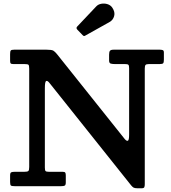

<svg xmlns="http://www.w3.org/2000/svg" viewBox="-20 -1023 939 1055"><path d="M113.5 -671H54Q42.5 -671 39 -674.5Q35.5 -678 35.5 -689V-724.5Q35.5 -740.5 39 -745.2Q42.5 -750 58 -750H235Q263.5 -750 272.8 -744.8Q282 -739.5 294 -724.5L665 -259.5Q676 -246.5 682.8 -249.8Q689.5 -253 689.5 -284V-648.5Q689.5 -663.5 685.2 -667.2Q681 -671 666.5 -671H611Q598 -671 588.8 -673.5Q579.5 -676 579.5 -690V-722.5Q579.5 -738.5 584.5 -744.2Q589.5 -750 605 -750H857.5Q867 -750 873.8 -747.8Q880.5 -745.5 880.5 -734.5V-696Q880.5 -680.5 876.8 -675.8Q873 -671 857.5 -671H799Q784 -671 779.8 -666.2Q775.5 -661.5 775.5 -646V-10.5Q775.5 0 772.8 5.8Q770 11.5 758.5 11.5H735Q720 11.5 713.5 7.5Q707 3.5 700.5 -4.5L252 -567Q240.5 -581.5 233.5 -577.8Q226.5 -574 226.5 -537.5V-102.5Q226.5 -87.5 230.2 -83.2Q234 -79 249.5 -79H324.5Q335.5 -79 338.5 -74.5Q341.5 -70 341.5 -59V-21Q341.5 -6.5 335.8 -3.2Q330 0 316 0H60.5Q44.5 0 40 -3.5Q35.5 -7 35.5 -22.5V-58.5Q35.5 -73 41.2 -76Q47 -79 61 -79H113.5Q131 -79 135.8 -83.5Q140.5 -88 140.5 -105.5V-646Q140.5 -664 136 -667.5Q131.5 -671 113.5 -671ZM433.5 -830.5 404.5 -860.5Q396.5 -869.5 404.5 -877.5L508.5 -987.5Q519 -999 536.2 -1002.2Q553.5 -1005.5 570.5 -1000.2Q587.5 -995 597 -981Q613.5 -956.5 607.2 -934.5Q601 -912.5 582 -902L451.5 -829Q445.5 -825 442 -825Q438.5 -825 433.5 -830.5Z"/></svg>

Font: Besley SemiBold
Style: Regular
Weight: 600
Designer: Owen Earl
Foundry: indestructible type*
Version: Version 2.001; ttfautohint (v1.8.3)